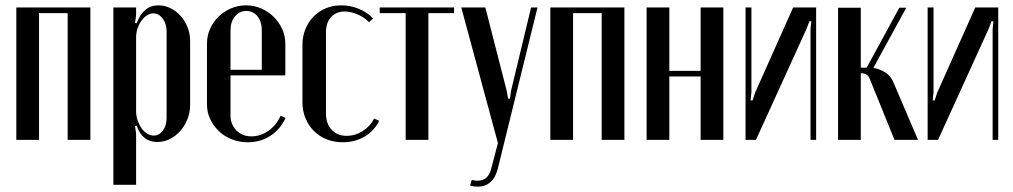

<svg xmlns="http://www.w3.org/2000/svg" viewBox="-20 -523 3788 718"><path d="M318 -495V0H233V-474H126V0H41V-495Z M485 -438 491 -436Q516 -503 572 -503Q596 -503 617.5 -492.5Q639 -482 655.5 -463.5Q672 -445 681.5 -421Q691 -397 691 -370V-131Q691 -103 681 -77.5Q671 -52 654 -33Q637 -14 615 -3Q593 8 568 8Q512 8 491 -53L485 -51L489 -23V168H404V-495H489V-467ZM489 -107Q489 -89 494.5 -73Q500 -57 509 -44Q518 -31 530 -23.5Q542 -16 555 -16Q575 -16 589 -34.5Q603 -53 603 -82V-406Q603 -434 588.5 -453.5Q574 -473 553 -473Q541 -473 529.5 -465.5Q518 -458 509 -445.5Q500 -433 494.5 -417Q489 -401 489 -384Z M754 -360Q754 -389 765.5 -415Q777 -441 797 -460.5Q817 -480 843.5 -491.5Q870 -503 900 -503Q930 -503 956.5 -491.5Q983 -480 1003 -460.5Q1023 -441 1035 -415Q1047 -389 1047 -360V-241H842V-91Q842 -58 864 -35.5Q886 -13 920 -13Q954 -13 984 -34Q1014 -55 1029 -90L1048 -82Q1028 -39 991 -15Q954 9 907 9Q875 9 847 -2Q819 -13 798.5 -32.5Q778 -52 766 -77.5Q754 -103 754 -133ZM959 -262V-410Q959 -442 943 -462Q927 -482 901 -482Q875 -482 858.5 -461.5Q842 -441 842 -410V-262Z M1111 -355Q1111 -387 1122 -414Q1133 -441 1152.5 -461Q1172 -481 1198.5 -492Q1225 -503 1256 -503Q1290 -503 1322 -490Q1354 -477 1375 -454L1360 -440Q1343 -458 1317.5 -469Q1292 -480 1269 -480Q1237 -480 1218 -459Q1199 -438 1199 -402V-99Q1199 -61 1220 -38Q1241 -15 1276 -15Q1308 -15 1336.5 -33Q1365 -51 1379 -80L1398 -71Q1379 -33 1343 -12Q1307 9 1262 9Q1229 9 1201.5 -2Q1174 -13 1154 -33Q1134 -53 1122.5 -80.5Q1111 -108 1111 -140Z M1678 -474H1582V0H1497V-474H1400V-495H1678Z M1795 -495 1875 -183 1880 -154H1887L1891 -183L1966 -495H1990L1842 106Q1825 175 1766 175Q1759 175 1752.5 174Q1746 173 1738 171L1744 150Q1774 157 1792.5 146Q1811 135 1819 100L1842 12L1705 -495Z M2315 -495V0H2230V-474H2123V0H2038V-495Z M2483 -495V-258H2600V-495H2685V0H2600V-237H2483V0H2398V-495Z M3032 -495V0H3011V-414L3014 -443L3007 -444L2996 -415L2807 0H2768V-495H2790V-178L2787 -148L2794 -147L2804 -177L2946 -495Z M3235 -222Q3230 -237 3222 -243Q3214 -249 3203 -249H3199V0H3114V-494H3199V-270H3221L3343 -494H3369L3246 -269Q3268 -266 3290.5 -252Q3313 -238 3324 -208L3413 0H3325Z M3713 -495V0H3692V-414L3695 -443L3688 -444L3677 -415L3488 0H3449V-495H3471V-178L3468 -148L3475 -147L3485 -177L3627 -495Z"/></svg>

Font: Moniqa SemBd Heading
Style: Regular
Weight: 600
Designer: Rajesh Rajput
Foundry: Rajesh Rajput
Version: Version 1.000